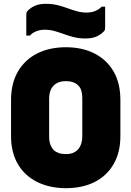

<svg xmlns="http://www.w3.org/2000/svg" viewBox="-20 -968 690 1008"><path d="M326 -720Q412 -720 476.5 -687Q541 -654 576.5 -592.5Q612 -531 612 -443V-253Q612 -168 576.5 -106.5Q541 -45 477 -12.5Q413 20 324 20Q238 19 173.5 -13.5Q109 -46 73.5 -107Q38 -168 38 -253V-443Q38 -531 74.5 -593Q111 -655 175.5 -687.5Q240 -720 326 -720ZM238 -254Q238 -223 245.5 -206Q253 -189 263 -179Q273 -170 289 -164.5Q305 -159 327 -159Q353 -159 372 -169.5Q391 -180 401.5 -201.5Q412 -223 412 -254V-450Q412 -468 409.5 -481.5Q407 -495 402 -504.5Q397 -514 389 -521Q379 -531 363 -536.5Q347 -542 326 -542Q297 -542 277.5 -531Q258 -520 248 -499.5Q238 -479 238 -450ZM435 -902Q458 -902 478 -909.5Q498 -917 514 -933H532Q532 -907 532 -878.5Q532 -850 532 -826Q532 -817 531 -812.5Q530 -808 525 -803Q509 -786 486 -776Q463 -766 429 -766Q395 -766 367.5 -773Q340 -780 315.5 -789Q291 -798 266.5 -805Q242 -812 215 -812Q192 -812 172 -804.5Q152 -797 136 -781H118Q118 -807 118 -835.5Q118 -864 118 -888Q118 -896 119 -900.5Q120 -905 125 -911Q141 -928 164 -938Q187 -948 221 -948Q255 -948 282.5 -941Q310 -934 334.5 -925Q359 -916 383.5 -909Q408 -902 435 -902Z"/></svg>

Font: Recursive Black
Style: Regular
Weight: 900
Version: Version 1.085